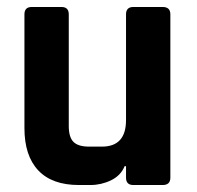

<svg xmlns="http://www.w3.org/2000/svg" viewBox="-20 -530 563 550"><path d="M239 0H206Q129 0 89.5 -42Q50 -84 50 -163V-489Q50 -510 71 -510H156Q177 -510 177 -489V-169Q177 -137 190.5 -123.5Q204 -110 235 -110H272Q341 -110 341 -186V-489Q341 -510 362 -510H446Q468 -510 468 -489V-21Q468 0 446 0H362Q341 0 341 -21V-54H337Q326 -27 298 -13.5Q270 0 239 0Z"/></svg>

Font: Rajdhani
Style: Bold
Weight: 700
Designer: Satya Rajpurohit, Jyotish Sonowal
Foundry: Indian Type Foundry
Version: Version 1.201 February 1, 2022